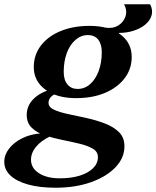

<svg xmlns="http://www.w3.org/2000/svg" viewBox="-112 -627 731 898"><path d="M148 251Q73 251 19.5 236Q-34 221 -63 194Q-92 167 -92 130Q-92 97 -69.5 68Q-47 39 -9 20Q29 1 76 -3V-9H124V10Q80 31 56.5 59.5Q33 88 33 120Q33 159 70 183Q107 207 168 207Q221 207 261 194.5Q301 182 323.5 159.5Q346 137 346 108Q346 82 321.5 68Q297 54 259.5 45Q222 36 179.5 27.5Q137 19 99 6.5Q61 -6 37 -29Q13 -52 13 -89Q13 -132 44 -163.5Q75 -195 129 -209L163 -192Q141 -188 128 -175.5Q115 -163 115 -146Q115 -126 140.5 -114Q166 -102 206.5 -93.5Q247 -85 292.5 -75Q338 -65 378.5 -49.5Q419 -34 444.5 -9Q470 16 470 57Q470 112 427.5 156Q385 200 312.5 225.5Q240 251 148 251ZM243 -168Q154 -168 100 -208Q46 -248 46 -313Q46 -370 79 -413.5Q112 -457 171 -481.5Q230 -506 307 -506Q397 -506 450.5 -466.5Q504 -427 504 -361Q504 -304 470.5 -260.5Q437 -217 379 -192.5Q321 -168 243 -168ZM251 -211Q284 -211 309.5 -233.5Q335 -256 349.5 -295Q364 -334 364 -383Q364 -421 347 -442Q330 -463 299 -463Q267 -463 241 -440.5Q215 -418 200.5 -379Q186 -340 186 -291Q186 -253 203.5 -232Q221 -211 251 -211ZM378 -463V-498Q415 -492 440.5 -507.5Q466 -523 475 -550.5Q484 -578 468 -607H590Q604 -580 597 -555.5Q590 -531 568 -512.5Q546 -494 513.5 -483.5Q481 -473 444 -473V-463Z"/></svg>

Font: Platypi Light SemiBold
Style: Italic
Weight: 600
Italic angle: -13°
Version: Version 1.200